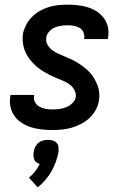

<svg xmlns="http://www.w3.org/2000/svg" viewBox="-20 -548 540 821"><path d="M204 8Q181 8 158 5.5Q135 3 114 -3.5Q93 -10 74.5 -21.5Q56 -33 43 -50.5Q30 -68 25 -90Q20 -112 24 -135L25 -142H126V-139Q123 -124 129.5 -111.5Q136 -99 148.5 -92Q161 -85 175 -82.5Q189 -80 204 -80Q219 -80 234 -82Q249 -84 263 -89.5Q277 -95 289 -106.5Q301 -118 304 -132Q306 -149 298 -163.5Q290 -178 277.5 -187Q265 -196 250 -202.5Q235 -209 220 -215Q205 -221 191.5 -228Q178 -235 164 -243.5Q150 -252 138.5 -262Q127 -272 116.5 -283.5Q106 -295 97.5 -308.5Q89 -322 84 -337Q79 -352 77.5 -369Q76 -386 78 -403Q82 -422 91.5 -441Q101 -460 116.5 -475.5Q132 -491 150.5 -501.5Q169 -512 189 -518Q209 -524 229 -526Q249 -528 269 -528Q292 -528 314 -525.5Q336 -523 356.5 -516.5Q377 -510 394.5 -498.5Q412 -487 424.5 -470Q437 -453 441.5 -431.5Q446 -410 442 -387L441 -381H340V-383Q342 -397 337 -409.5Q332 -422 321 -428.5Q310 -435 296.5 -437.5Q283 -440 270 -440Q256 -440 242 -438Q228 -436 214.5 -430.5Q201 -425 190.5 -413.5Q180 -402 178 -388Q175 -371 183 -357Q191 -343 203.5 -333.5Q216 -324 231 -317.5Q246 -311 260.5 -305Q275 -299 289.5 -292Q304 -285 317 -276.5Q330 -268 342.5 -258Q355 -248 365.5 -236.5Q376 -225 383.5 -211.5Q391 -198 397 -183Q403 -168 404.5 -151.5Q406 -135 403 -118Q400 -97 389 -77.5Q378 -58 362 -43Q346 -28 326.5 -18Q307 -8 286.5 -2Q266 4 245 6Q224 8 204 8ZM141 253 104 212Q118 200 130 185Q142 170 150 153Q143 151 136.5 146.5Q130 142 127 135Q124 128 123 119.5Q122 111 124 103Q125 92 130 81.5Q135 71 143.5 63.5Q152 56 163 53Q174 50 185 50Q196 50 206 53Q216 56 222.5 63.5Q229 71 230 81.5Q231 92 230 103Q226 124 218.5 144.5Q211 165 200 184.5Q189 204 174 221.5Q159 239 141 253Z"/></svg>

Font: Iosevka SS18 Semibold
Style: Italic
Weight: 600
Italic angle: -9°
Monospace: yes
Designer: Belleve Invis
Foundry: Belleve Invis
Version: Version 25.1.1; ttfautohint (v1.8.4)